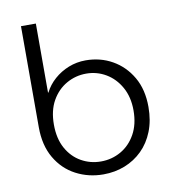

<svg xmlns="http://www.w3.org/2000/svg" viewBox="-83 -803 808 890"><g transform="rotate(-10 321.0 -358.5)"><path d="M333 13Q263 13 204 -18Q145 -49 110 -109Q75 -169 75 -254V-730H145V-405H147Q164 -439 194 -465.5Q224 -492 262 -507Q300 -522 342 -522Q411 -522 467.5 -490Q524 -458 558 -399.5Q592 -341 592 -259Q592 -195 572 -144.5Q552 -94 516.5 -59Q481 -24 434 -5.5Q387 13 333 13ZM332 -48Q383 -48 426 -72.5Q469 -97 495 -143.5Q521 -190 521 -255Q521 -318 495 -364.5Q469 -411 426.5 -436Q384 -461 334 -461Q284 -461 241 -436.5Q198 -412 172 -366Q146 -320 146 -254Q146 -188 171.5 -142Q197 -96 239.5 -72Q282 -48 332 -48Z"/></g></svg>

Font: MuseoModerno SemiBold Light
Style: Regular
Weight: 300
Version: Version 1.001